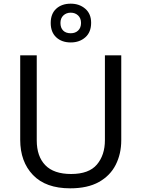

<svg xmlns="http://www.w3.org/2000/svg" viewBox="-20 -1015 771 1045"><path d="M640 -252Q640 -178 610 -118.5Q580 -59 518.5 -24.5Q457 10 362 10Q229 10 159.5 -62.5Q90 -135 90 -254V-714H180V-251Q180 -164 226.5 -116Q273 -68 367 -68Q464 -68 507.5 -119.5Q551 -171 551 -252V-714H640ZM365 -784Q316 -784 286 -812Q256 -840 256 -890Q256 -940 286 -967.5Q316 -995 365 -995Q412 -995 444 -967.5Q476 -940 476 -891Q476 -840 444.5 -812Q413 -784 365 -784ZM365 -834Q390 -834 405.5 -849Q421 -864 421 -890Q421 -916 405 -931Q389 -946 365 -946Q341 -946 325 -931Q309 -916 309 -890Q309 -864 323.5 -849Q338 -834 365 -834Z"/></svg>

Font: Noto Sans Tirhuta
Style: Regular
Weight: 400
Designer: Monotype Design Team
Foundry: Monotype Imaging Inc.
Version: Version 2.003; ttfautohint (v1.8.4.7-5d5b)